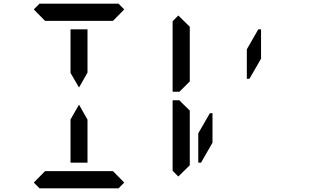

<svg xmlns="http://www.w3.org/2000/svg" viewBox="-20 -1020 1672 1040"><path d="M454 -157V-139H362V-327V-373L408 -453L454 -372V-327ZM163 -969 194 -1000H622L653 -969L592 -907H590H454H362H226H224ZM362 -861H454V-673V-627L408 -546L362 -625V-673ZM653 -31 622 0H194L163 -31L224 -93H226H362H454H590H592Z M1131 -407V-247L1069 -139H1054V-298L1117 -407ZM946 -64 915 -95V-477H952L961 -467L1008 -421V-218V-139V-125ZM1379 -861H1394V-702L1331 -593H1317V-753ZM1008 -579 952 -523H915V-905L946 -936L1008 -875V-861V-782Z"/></svg>

Font: DSEG14 Classic Mini
Style: Regular
Weight: 400
Designer: Keshikan(Twitter:@keshinomi_88pro)
Version: Version 0.46